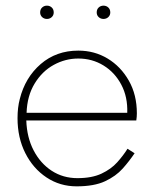

<svg xmlns="http://www.w3.org/2000/svg" viewBox="-20 -649 555 679"><path d="M322 -605Q322 -616 329 -622.5Q336 -629 346 -629Q356 -629 363 -622.5Q370 -616 370 -605Q370 -595 363 -588.5Q356 -582 346 -582Q336 -582 329 -588.5Q322 -595 322 -605ZM122 -605Q122 -616 129 -622.5Q136 -629 146 -629Q156 -629 163 -622.5Q170 -616 170 -605Q170 -595 163 -588.5Q156 -582 146 -582Q136 -582 129 -588.5Q122 -595 122 -605ZM456 -107Q438 -80 414 -53Q390 -26 351.5 -8Q313 10 251 10Q192 10 144.5 -21.5Q97 -53 69.5 -107.5Q42 -162 42 -231Q42 -269 50 -299Q69 -375 124 -422.5Q179 -470 257 -470Q314 -470 360.5 -442Q407 -414 435.5 -364Q464 -314 464 -248Q464 -236 462 -223H73Q75 -163 99 -117Q123 -71 163 -45Q203 -19 254 -19Q305 -19 339 -35Q373 -51 394.5 -75Q416 -99 431 -123ZM257 -442Q211 -442 170 -419.5Q129 -397 102.5 -353.5Q76 -310 74 -250H430Q432 -306 409 -349.5Q386 -393 346 -417.5Q306 -442 257 -442Z"/></svg>

Font: Jost* Thin
Style: Regular
Weight: 200
Version: Version 3.7